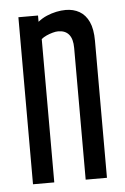

<svg xmlns="http://www.w3.org/2000/svg" viewBox="-45 -580 399 614"><g transform="rotate(-5 154.5 -273.0)"><path d="M36.3 0V-536.2H99.3V-516.1Q112.7 -526.8 127.8 -533.2Q142.8 -539.6 158.5 -542.9Q174.3 -546.2 188.8 -546.2Q213.8 -546.2 232.9 -535.2Q252.1 -524.2 262.9 -500.9Q273.7 -477.6 273.7 -439.8V0H205.4V-422.8Q205.4 -451.7 193.6 -465.9Q181.9 -480.2 158.9 -480.2Q151 -480.2 141.1 -477.4Q131.2 -474.7 121.5 -470.4Q111.7 -466.2 104.6 -460V0Z"/></g></svg>

Font: Georama ExtraCondensed Thin
Style: Regular
Weight: 100
Width: 2
Designer: Jean-Baptiste Levee
Foundry: Production Type
Version: Version 1.001